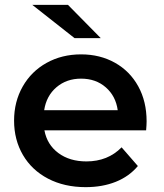

<svg xmlns="http://www.w3.org/2000/svg" viewBox="-20 -764 677 791"><path d="M582 -227H163Q174 -168 220.5 -133.5Q267 -99 336 -99Q424 -99 481 -157L548 -80Q512 -37 457 -15Q402 7 333 7Q245 7 178 -28Q111 -63 74.5 -125.5Q38 -188 38 -267Q38 -345 73.5 -407.5Q109 -470 172 -505Q235 -540 314 -540Q392 -540 453.5 -505.5Q515 -471 549.5 -408.5Q584 -346 584 -264Q584 -251 582 -227ZM162 -310H465Q457 -368 416 -404Q375 -440 314 -440Q254 -440 212.5 -404.5Q171 -369 162 -310ZM113 -744H260L395 -607H287Z"/></svg>

Font: APTA Sans SemiBold
Style: Bold
Weight: 600
Version: Version 7.200